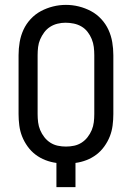

<svg xmlns="http://www.w3.org/2000/svg" viewBox="-20 -766 540 786"><path d="M211 0V-99Q188 -102 166 -110.5Q144 -119 125.5 -133Q107 -147 93 -166.5Q79 -186 70.5 -207.5Q62 -229 59 -252.5Q56 -276 56 -299V-540Q56 -567 60.5 -593.5Q65 -620 76 -644Q87 -668 105.5 -688Q124 -708 147.5 -720.5Q171 -733 197 -739.5Q223 -746 250 -746Q277 -746 303 -739.5Q329 -733 352.5 -720.5Q376 -708 394.5 -688Q413 -668 424 -644Q435 -620 439.5 -593.5Q444 -567 444 -540V-299Q444 -276 441 -252.5Q438 -229 429.5 -207.5Q421 -186 407 -166.5Q393 -147 374.5 -133Q356 -119 334 -110.5Q312 -102 289 -99V0ZM250 -166Q267 -166 283.5 -169.5Q300 -173 314 -182Q328 -191 338.5 -204.5Q349 -218 355.5 -233.5Q362 -249 364 -265.5Q366 -282 366 -299V-540Q366 -557 364 -573.5Q362 -590 355.5 -606Q349 -622 338.5 -635.5Q328 -649 313.5 -657.5Q299 -666 282 -669.5Q265 -673 248 -673Q232 -673 215.5 -669Q199 -665 185 -656Q171 -647 161 -633.5Q151 -620 144.5 -605Q138 -590 136 -573.5Q134 -557 134 -540V-299Q134 -282 136 -265.5Q138 -249 144.5 -233.5Q151 -218 161.5 -204.5Q172 -191 186 -182Q200 -173 216.5 -169.5Q233 -166 250 -166Z"/></svg>

Font: Zed Sans
Style: Regular
Weight: 400
Designer: Belleve Invis
Foundry: Belleve Invis
Version: Version 1.0.0; ttfautohint (v1.8.4)